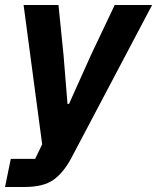

<svg xmlns="http://www.w3.org/2000/svg" viewBox="-49 -545 626 765"><path d="M314 -327 408 -525H557L235 85Q204 143 164 171.5Q124 200 49 200H-29L-6 88H91L119 30L45 -525H184L204 -327L220 -131H226Z"/></svg>

Font: IBM Plex Sans
Style: Bold Italic
Weight: 700
Italic angle: -11.31°
Designer: Mike Abbink, Paul van der Laan, Pieter van Rosmalen
Foundry: Bold Monday
Version: Version 3.201